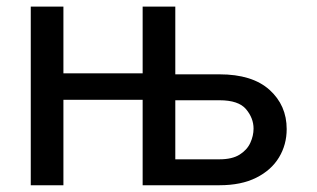

<svg xmlns="http://www.w3.org/2000/svg" viewBox="-20 -548 938 568"><path d="M167.6 -528.4V-331H402V-528.4H498.6V-328.1H629.3Q726.2 -328.1 777.2 -282.3Q828.1 -236.5 828.1 -166.2Q828.1 -120 805.4 -82.4Q782.7 -44.7 738.3 -22.4Q693.9 0 629.3 0H402V-252.8H167.6V0H71V-528.4ZM498.6 -76.7H629.3Q666.9 -76.7 688.9 -90.6Q710.9 -104.4 720.5 -125.4Q730.1 -146.3 730.1 -167.6Q730.1 -198.5 707.9 -225Q685.7 -251.4 629.3 -251.4H498.6Z"/></svg>

Font: Interface
Style: Regular
Weight: 400
Designer: Rasmus Andersson
Foundry: rsms
Version: Version 1.8